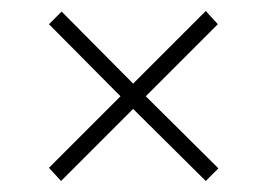

<svg xmlns="http://www.w3.org/2000/svg" viewBox="-20 -446 485 349"><path d="M377 -140 354 -117 222 -248 91 -117 69 -141 199 -271 69 -402 92 -425 222 -294 354 -426 376 -402 245 -271Z"/></svg>

Font: Raleway-v4020 ExtraLight
Style: Regular
Weight: 275
Designer: Matt McInerney, Pablo Impallari, Rodrigo Fuenzalida
Foundry: Matt McInerney, Pablo Impallari, Rodrigo Fuenzalida
Version: Version 4.020;PS 004.020;hotconv 1.0.88;makeotf.lib2.5.64775